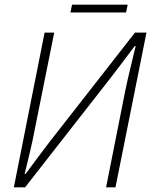

<svg xmlns="http://www.w3.org/2000/svg" viewBox="-20 -798 653 818"><path d="M39 0 170 -659H211L129 -251Q120 -203 108.5 -154Q97 -105 85 -57H89Q114 -91 138 -123Q162 -155 187 -188L555 -659H604L472 0H432L513 -408Q523 -457 535 -506Q547 -555 558 -602H554Q529 -568 504.5 -536Q480 -504 455 -471L87 0ZM280 -745 287 -778H524L517 -745Z"/></svg>

Font: Source Sans 3 Light
Style: Italic
Weight: 300
Italic angle: -11°
Designer: Paul D. Hunt
Foundry: Adobe
Version: Version 3.046;hotconv 1.0.118;makeotfexe 2.5.65603